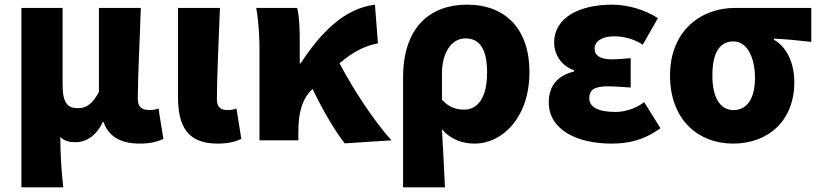

<svg xmlns="http://www.w3.org/2000/svg" viewBox="-20 -603 3519 825"><path d="M72 202H252C243 124 240 66 239 -15C257 4 280 8 305 8C353 8 396 -23 422 -79H425C445 -18 498 14 579 14C629 14 657 5 682 -6L661 -137C649 -132 635 -130 625 -130C592 -130 572 -141 572 -178C572 -269 581 -438 585 -569H405V-208C379 -158 352 -138 315 -138C270 -138 249 -161 249 -239V-569H72Z M914 14C964 14 992 5 1017 -6L996 -137C985 -132 970 -130 961 -130C928 -130 912 -141 912 -178C912 -269 920 -438 925 -569H745V-185C745 -66 782 14 914 14Z M1662 0C1587 -83 1497 -220 1439 -331C1499 -382 1546 -405 1604 -417L1591 -583C1456 -566 1356 -459 1272 -331H1268V-427C1268 -481 1266 -532 1257 -569H1081C1092 -508 1095 -437 1095 -392V0H1262V-35C1262 -121 1278 -176 1321 -219L1323 -221C1373 -117 1420 -41 1461 13Z M1712 202H1892C1888 120 1884 38 1879 -48C1918 -1 1972 14 2019 14C2139 14 2255 -98 2255 -294C2255 -477 2153 -583 1987 -583C1829 -583 1712 -487 1712 -270ZM1976 -132C1944 -132 1912 -139 1879 -174V-287C1879 -378 1921 -438 1980 -438C2042 -438 2073 -391 2073 -291C2073 -177 2028 -132 1976 -132Z M2607 14C2678 14 2744 1 2818 -52L2748 -164C2706 -132 2657 -122 2625 -122C2550 -122 2512 -143 2512 -181C2512 -218 2536 -232 2591 -232C2622 -232 2657 -229 2690 -227V-353C2664 -351 2633 -348 2609 -348C2561 -348 2535 -363 2535 -394C2535 -426 2568 -447 2619 -447C2661 -447 2705 -435 2742 -411L2807 -525C2750 -562 2677 -583 2609 -583C2479 -583 2361 -533 2361 -419C2361 -374 2389 -320 2447 -301V-296C2379 -279 2338 -238 2338 -163C2338 -45 2460 14 2607 14Z M3130 14C3284 14 3393 -87 3393 -249C3393 -333 3361 -400 3306 -432V-437C3365 -434 3404 -430 3466 -423V-569H3138C2995 -569 2859 -474 2859 -278C2859 -89 2980 14 3130 14ZM3132 -130C3075 -130 3041 -183 3041 -278C3041 -383 3076 -425 3132 -425C3191 -425 3224 -355 3224 -268C3224 -180 3190 -130 3132 -130Z"/></svg>

Font: Noto Sans Korean Black
Style: Bold
Weight: 900
Designer: Ryoko NISHIZUKA (kana & ideographs); Paul D. Hunt (Latin, Greek & Cyrillic); Wenlong ZHANG (bopomofo); Sandoll Communica
Foundry: Adobe Systems Incorporated
Version: Version 1.000;PS 1;hotconv 1.0.78;makeotf.lib2.5.61930